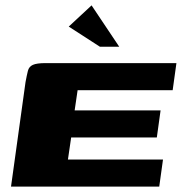

<svg xmlns="http://www.w3.org/2000/svg" viewBox="-20 -695 677 715"><path d="M21 0 75 -389Q80 -416 84 -431.5Q88 -447 102.5 -453.5Q117 -460 150 -460H637L623 -359H269L258 -284H578L564 -183H245L233 -101H587L573 0ZM352 -521 236 -596 321 -675 424 -521Z"/></svg>

Font: Genos ExtraBold
Style: Italic
Weight: 800
Italic angle: -8°
Version: Version 1.010